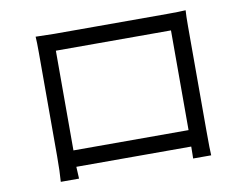

<svg xmlns="http://www.w3.org/2000/svg" viewBox="-75 -790 1151 900"><g transform="rotate(-10 500.0 -340.0)"><path d="M776.4 -603.5H228.5V-128.9H776.4ZM858.4 -607.4V-114.3Q858.4 -15.6 860.4 5.9H774.4Q774.4 4.9 774.9 -14.6Q775.4 -34.2 775.4 -50.8H228.5Q230.5 -2 231.4 5.9H144.5Q148.4 -41 148.4 -115.2V-607.4Q148.4 -660.2 146.5 -684.6Q224.6 -682.6 235.4 -682.6H772.5Q830.1 -682.6 860.4 -684.6Q858.4 -659.2 858.4 -607.4Z"/></g></svg>

Font: Nasu
Style: Regular
Weight: 400
Designer: Ryoko NISHIZUKA (kana &amp; ideographs); Paul D. Hunt (Latin, Greek &amp; Cyrillic); Wenlong ZHANG (bopomofo); Sandoll C
Version: Version 2014.1215